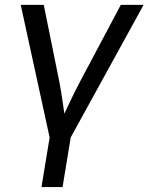

<svg xmlns="http://www.w3.org/2000/svg" viewBox="-20 -549 598 773"><path d="M180.7 8.8 63.5 -529.3H156.2L218.8 -220.2Q227.1 -177.2 232.9 -134.5Q238.8 -91.8 245.1 -50.3H219.7Q239.7 -91.8 259.5 -134.5Q279.3 -177.2 302.2 -220.2L466.3 -529.3H558.1L262.2 8.8ZM147 204.1 181.2 -3.9H266.1L231.9 204.1Z"/></svg>

Font: Inter 24pt
Style: Italic
Weight: 400
Italic angle: -9.3988°
Designer: Rasmus Andersson
Foundry: rsms
Version: Version 4.001;git-66647c0bb